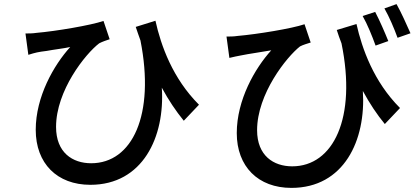

<svg xmlns="http://www.w3.org/2000/svg" viewBox="-20 -849 2040 935"><path d="M949 -339C821 -467 764 -626 737 -748L641 -718C649 -695 656 -673 664 -652C736 -289 624 -54 424 -54C333 -54 253 -106 253 -231C253 -408 396 -587 463 -638C478 -646 499 -653 514 -658L484 -747C423 -726 252 -697 158 -689C139 -686 120 -686 104 -686L118 -582C153 -593 166 -596 207 -601C244 -608 290 -613 322 -620C242 -532 154 -378 154 -217C154 -53 258 51 420 51C675 51 784 -182 768 -422C801 -361 836 -309 875 -261Z M1979 -687C1960 -730 1934 -788 1911 -829L1852 -808C1875 -768 1899 -712 1916 -665ZM1871 -649C1855 -689 1828 -751 1807 -791L1746 -771C1769 -731 1792 -674 1809 -627ZM1620 -703C1627 -680 1635 -659 1643 -638C1718 -274 1603 -39 1403 -39C1312 -39 1232 -91 1232 -215C1232 -392 1376 -572 1441 -623C1456 -631 1478 -637 1493 -642L1463 -731C1402 -710 1231 -682 1137 -674C1118 -671 1099 -671 1083 -671L1097 -567C1120 -572 1134 -576 1153 -579C1191 -587 1258 -596 1301 -604C1221 -516 1133 -362 1133 -201C1133 -38 1237 66 1399 66C1655 66 1763 -166 1747 -406C1780 -345 1816 -291 1854 -245L1928 -323C1800 -451 1743 -612 1716 -732Z"/></svg>

Font: Spoqa Han Sans Neo Medium
Style: Regular
Weight: 500
Designer: [Spoqa Han Sans Neo] Dong-huui Kim  Younghwa Kang  Yujin Lee  [Noto Sans] Ryoko NISHIZUKA  (kana & ideographs); Paul D. 
Foundry: Spoqa (http://www.spoqa-han-sans.com)
Version: Version 1.000